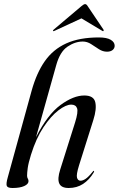

<svg xmlns="http://www.w3.org/2000/svg" viewBox="-20 -908 579 936"><path d="M131 -153.5Q118.5 -113 115.2 -89.2Q112 -65.5 112 -51.5Q112 -43 115.5 -37.5Q119 -32 119 -25Q119 -10.5 98 -1Q77 8.5 41 8.5Q17 8.5 13 -2Q9 -12.5 18 -44L134 -465Q158 -552 198.5 -609.8Q239 -667.5 303.2 -696.5Q367.5 -725.5 462.5 -725.5Q500.5 -725.5 519.8 -714Q539 -702.5 539 -685Q539 -672.5 529 -664.2Q519 -656 501.5 -656Q481 -656 462.2 -668.2Q443.5 -680.5 424.2 -693Q405 -705.5 383.5 -705.5Q346 -705.5 309 -680.5Q272 -655.5 254 -590L155.5 -239Q211.5 -349.5 274.8 -396Q338 -442.5 391 -442.5Q437 -442.5 444.5 -409.5Q452 -376.5 435 -323L365.5 -102.5Q351 -56 355.5 -41.5Q360 -27 372.5 -27Q383.5 -27 397.2 -36Q411 -45 431.5 -70.5Q435.5 -76 437.5 -75Q440.5 -74 436.5 -66.5Q415 -31 384.8 -11.2Q354.5 8.5 315 8.5Q278.5 8.5 268.8 -13.8Q259 -36 273.5 -81.5L346 -311Q362 -362 355.8 -380Q349.5 -398 327 -398Q301.5 -398 265 -370.2Q228.5 -342.5 192.2 -288.2Q156 -234 131 -153.5ZM484 -756.5Q482 -755 478 -758L377 -818.5L246.5 -758Q240.5 -755 239 -756.5Q237 -759 241.5 -763.5L377 -878Q388.5 -888 395 -888Q401.5 -888 407.5 -878L484.5 -763.5Q487 -759 484 -756.5Z"/></svg>

Font: Fraunces 144pt S000
Style: Italic
Weight: 400
Italic angle: -16°
Version: Version 1.000; ttfautohint (v1.8.3)